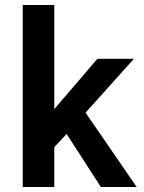

<svg xmlns="http://www.w3.org/2000/svg" viewBox="-20 -747 577 767"><path d="M382.8 0 246.1 -211.9 196.8 -159.2V0H70.8V-727.1H196.8V-311L369.1 -512.2H515.1L321.8 -296.9L525.9 0Z"/></svg>

Font: Clear Sans
Style: Bold
Weight: 700
Foundry: Intel Corporation
Version: Version 1.00